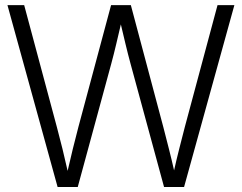

<svg xmlns="http://www.w3.org/2000/svg" viewBox="-20 -748 967 768"><path d="M210.4 0 9.8 -727.5H76.7L207.5 -239.7Q219.2 -195.8 230 -152.1Q240.7 -108.4 250.5 -64.5Q260.3 -108.4 271.2 -152.1Q282.2 -195.8 293.5 -239.7L424.3 -727.5H503.4L633.3 -239.7Q644.5 -196.3 655.5 -153.1Q666.5 -109.9 676.3 -66.4Q686 -109.9 697 -153.1Q708 -196.3 719.2 -239.7L850.1 -727.5H917.5L716.3 0H636.2L502.4 -492.2Q491.7 -531.7 482.2 -571.3Q472.7 -610.8 463.4 -650.4Q454.1 -610.8 444.8 -571.3Q435.5 -531.7 424.8 -492.2L291 0Z"/></svg>

Font: Inter Display Light
Style: Regular
Weight: 300
Designer: Rasmus Andersson
Foundry: rsms
Version: Version 4.000;git-a52131595